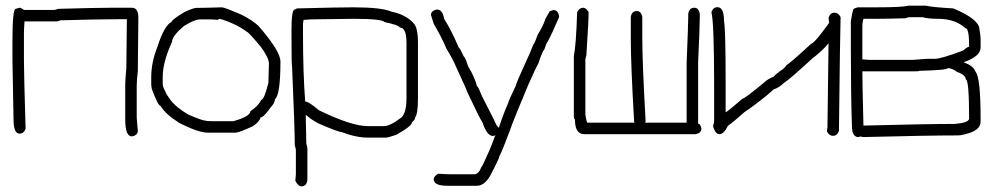

<svg xmlns="http://www.w3.org/2000/svg" viewBox="-20 -489 3540 685"><path d="M49.8 -461.4Q54.7 -461.4 65.4 -453.6H174.8L188.5 -457.5Q327.1 -461.4 377.9 -461.4H450.2Q473.6 -461.4 473.6 -426.3Q473.6 -392.6 471.7 -234.9Q467.8 -202.6 467.8 -184.1V-68.8Q471.7 -24.9 471.7 -22Q471.7 -6.3 450.2 -2.4Q426.8 -2.4 426.8 -63V-189.9Q426.8 -201.2 430.7 -246.6Q430.7 -267.1 432.6 -420.4H399.4Q330.6 -420.4 194.3 -416.5Q188 -412.6 182.6 -412.6H67.4Q65.4 -383.3 65.4 -369.6V-273.9Q65.4 -228.5 71.3 -29.8Q64.9 -12.2 49.8 -12.2Q28.3 -12.2 28.3 -63Q24.4 -250.5 24.4 -272V-344.2Q24.4 -457.5 36.1 -457.5Z M771.5 -462.9Q780.8 -462.9 843.8 -435.5Q879.9 -417 902.3 -396.5Q980.5 -306.6 980.5 -269.5Q980.5 -150.4 960.9 -134.8Q960.9 -122.1 945.3 -105.5Q920.4 -70.3 910.2 -70.3Q904.8 -53.7 882.8 -39.1Q833 -15.6 818.4 -15.6H722.7Q687.5 -15.6 619.1 -50.8Q570.3 -81.5 552.7 -111.3Q543.9 -111.3 521.5 -171.9Q519.5 -182.6 519.5 -189.5V-212.9Q519.5 -265.6 541 -320.3Q566.4 -399.4 591.8 -410.2Q591.8 -418 636.7 -445.3Q669.4 -460.9 681.6 -460.9H683.6Q711.9 -460.9 771.5 -462.9ZM757.8 -418Q738.3 -419.9 728.5 -419.9H695.3Q674.3 -419.9 636.7 -396.5Q593.8 -360.4 593.8 -339.8Q560.5 -267.1 560.5 -214.8V-189.5Q560.5 -179.2 570.3 -162.1Q570.3 -156.7 587.9 -132.8Q608.9 -105 652.3 -80.1Q701.7 -58.6 712.9 -58.6Q718.8 -56.6 740.2 -56.6H812.5Q873 -73.7 873 -91.8Q901.9 -111.3 912.1 -132.8Q922.4 -132.8 937.5 -193.4Q939.5 -260.7 939.5 -263.7Q938 -284.7 910.2 -322.3Q866.2 -375 861.3 -375Q824.7 -402.8 771.5 -419.9Q767.1 -419.9 763.7 -421.9Q757.8 -419.9 757.8 -418Z M1240.7 -462.9Q1340.8 -462.9 1377.4 -447.3Q1427.7 -437 1455.6 -406.2Q1471.2 -390.1 1471.2 -335.9V-138.7Q1471.2 -84 1461.4 -70.3Q1461.4 -62 1449.7 -52.7Q1449.7 -39.1 1393.1 -7.8Q1363.3 2 1357.9 2H1293.5Q1250 2 1199.7 -17.6Q1187.5 -17.6 1115.7 -48.8Q1090.8 -62 1072.8 -78.1H1070.8V-76.2Q1070.8 -50.8 1072.8 23.4Q1076.7 36.1 1076.7 41V154.3Q1073.2 175.8 1055.2 175.8Q1043.9 175.8 1033.7 156.2L1035.6 132.8V46.9Q1035.6 42 1031.7 29.3Q1031.7 -27.3 1022 -252Q1020 -252 1020 -357.4V-384.8Q1020 -455.1 1031.7 -455.1L1039.6 -459Q1189 -462.9 1240.7 -462.9ZM1090.3 -419.9 1063 -418 1061 -404.3V-367.2Q1061 -229.5 1068.8 -127Q1081.1 -127 1117.7 -95.7Q1233.9 -39.1 1291.5 -39.1H1350.1Q1372.1 -39.1 1412.6 -70.3Q1430.2 -87.9 1430.2 -138.7V-335.9Q1430.2 -390.6 1406.7 -390.6Q1403.8 -399.4 1352.1 -410.2Q1342.3 -421.9 1242.7 -421.9Q1123.5 -419.9 1090.3 -419.9Z M1539.1 -455.1Q1559.1 -455.1 1564.5 -421.9Q1589.4 -382.8 1617.2 -318.4Q1620.6 -318.4 1634.8 -287.1Q1638.7 -287.1 1650.4 -252Q1673.8 -213.9 1681.6 -181.6Q1685.5 -181.6 1699.2 -146.5L1742.2 -62.5Q1751.5 -38.6 1759.8 -33.2Q1776.9 -85.4 1793 -121.1Q1793 -126.5 1820.3 -183.6Q1820.3 -189.5 1859.4 -275.4Q1866.7 -289.1 1882.8 -330.1Q1887.7 -334.5 1898.4 -365.2Q1920.4 -401.4 1925.8 -421.9L1941.4 -449.2L1955.1 -453.1Q1970.7 -453.1 1974.6 -431.6V-427.7Q1949.2 -368.2 1933.6 -339.8Q1931.2 -339.8 1921.9 -312.5Q1915 -306.6 1900.4 -261.7Q1898.4 -261.7 1865.2 -187.5Q1814.5 -67.9 1796.9 -17.6Q1772.9 47.4 1761.7 68.4Q1761.7 75.7 1728.5 138.7Q1707.5 173.8 1681.6 173.8H1576.2Q1527.3 173.8 1527.3 150.4Q1527.3 140.6 1543 130.9Q1575.2 132.8 1591.8 132.8H1671.9Q1687.5 132.8 1697.3 107.4Q1700.2 106.4 1724.6 50.8Q1734.4 28.8 1746.1 -3.9Q1748 -3.9 1748 -5.9L1738.3 -3.9Q1717.3 -3.9 1701.2 -52.7Q1691.9 -64.9 1646.5 -162.1Q1646.5 -165.5 1607.4 -250Q1598.6 -272.5 1572.3 -316.4Q1555.2 -356.9 1527.3 -404.3L1517.6 -435.5Q1517.6 -451.2 1539.1 -455.1Z M2060.5 -461.4Q2070.3 -461.4 2080.1 -445.8Q2080.1 -417 2072.3 -297.4V-293.5Q2068.4 -279.3 2068.4 -277.8V-80.6Q2072.8 -51.3 2076.2 -51.3H2244.1L2242.2 -55.2V-59.1Q2230.5 -258.8 2230.5 -350.1V-428.2Q2233.9 -449.7 2252 -449.7Q2267.6 -449.7 2271.5 -428.2V-352.1Q2271.5 -267.6 2283.2 -59.1V-55.2L2281.2 -51.3H2429.7V-264.2Q2435.5 -408.2 2435.5 -430.2V-439.9Q2439 -461.4 2457 -461.4Q2472.7 -461.4 2476.6 -439.9V-426.3Q2476.6 -393.1 2470.7 -266.1V-47.4Q2479.5 -47.4 2482.4 -29.8Q2482.4 -14.2 2460.9 -10.3H2064.5Q2031.2 -10.3 2031.2 -63Q2027.8 -63 2027.3 -72.8V-289.6Q2035.2 -325.7 2039.1 -445.8Q2047.4 -461.4 2060.5 -461.4Z M2539.6 -463.4Q2563 -463.4 2563 -414.6Q2568.8 -387.2 2568.8 -199.7V-88.4Q2572.8 -88.4 2629.4 -137.2Q2637.2 -137.2 2707.5 -195.8Q2720.7 -208.5 2740.7 -215.3Q2740.7 -218.8 2762.2 -234.9Q2778.3 -244.1 2785.6 -256.3Q2798.8 -263.7 2871.6 -330.6Q2885.7 -337.9 2906.7 -365.7Q2938 -405.3 2938 -408.7L2936 -426.3Q2942.4 -443.8 2957.5 -443.8Q2970.7 -443.8 2979 -428.2Q2977.1 -372.1 2973.1 -22Q2966.8 -4.4 2951.7 -4.4Q2938.5 -4.4 2930.2 -20Q2930.2 -25.9 2932.1 -33.7L2936 -334.5Q2913.1 -306.6 2877.4 -279.8Q2797.9 -206.5 2777.8 -193.8Q2756.3 -174.3 2740.7 -170.4L2711.4 -145Q2670.9 -112.3 2635.3 -88.4Q2598.1 -55.2 2576.7 -39.6Q2562 -10.3 2547.4 -10.3Q2531.2 -10.3 2523.9 -39.6L2527.8 -53.2V-184.1Q2527.8 -408.2 2518.1 -445.8Q2524.4 -463.4 2539.6 -463.4Z M3220.7 -468.8H3283.2Q3304.7 -463.4 3380.9 -459Q3474.6 -420.4 3474.6 -382.8Q3478.5 -363.3 3478.5 -347.7V-320.3Q3478.5 -288.1 3419.9 -267.6V-265.6Q3452.6 -254.9 3460.9 -232.4Q3478.5 -210.4 3478.5 -66.4V-54.7Q3478.5 -22.5 3421.9 -9.8Q3408.2 -5.9 3398.4 -5.9Q3294.4 -5.9 3060.5 0Q3050.3 -2 3048.8 -2Q3045.4 0 3039.1 0Q3019.5 -3.9 3019.5 -39.1Q3015.6 -147.9 3015.6 -316.4V-414.1Q3020.5 -443.4 3023.4 -453.1Q3023.4 -459 3041 -462.9H3109.4Q3199.7 -462.9 3220.7 -468.8ZM3210.9 -423.8Q3143.6 -421.9 3105.5 -421.9H3060.5Q3056.6 -408.2 3056.6 -398.4V-277.3L3080.1 -275.4H3236.3Q3283.7 -279.3 3289.1 -279.3H3316.4Q3337.4 -279.3 3416 -308.6Q3431.6 -322.3 3437.5 -322.3V-328.1Q3437.5 -388.7 3423.8 -388.7Q3387.7 -421.9 3326.2 -421.9Q3290.5 -421.9 3271.5 -427.7H3226.6Q3218.3 -427.7 3210.9 -423.8ZM3240.2 -234.4H3056.6Q3056.6 -200.7 3060.5 -41H3062.5Q3287.6 -46.9 3386.7 -46.9Q3434.1 -50.8 3437.5 -64.5Q3437.5 -205.1 3425.8 -205.1Q3425.8 -221.7 3394.5 -232.4Q3376 -246.1 3361.3 -246.1Q3361.3 -238.8 3259.8 -236.3Q3259.8 -234.4 3240.2 -234.4Z"/></svg>

Font: CEF Fonts CJK Mono
Style: Regular
Weight: 400
Designer: PartyBoss (派对大魔王)
Version: Release 2.25